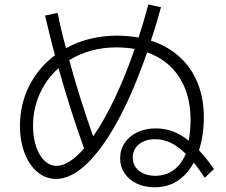

<svg xmlns="http://www.w3.org/2000/svg" viewBox="-20 -792 978 831"><path d="M500 -106.4Q500 -144 519.8 -173.6Q539.6 -203.1 574.7 -219.7Q609.9 -236.3 654.3 -236.3Q692.9 -236.3 727.8 -223.4Q762.7 -210.4 796.9 -183.1Q804.7 -225.1 804.7 -274.4Q804.7 -382.8 755.6 -458.3Q706.5 -533.7 616.7 -565.4Q557.6 -395 491 -271.7Q424.3 -148.4 355.7 -83Q287.1 -17.6 222.7 -17.6Q177.7 -17.6 142.1 -47.4Q106.4 -77.1 86.4 -129.6Q66.4 -182.1 66.4 -247.1Q66.4 -340.3 106.2 -419.7Q146 -499 217.8 -552.7Q202.1 -610.4 174.8 -724.6L229.5 -736.3Q244.6 -659.2 265.6 -583.5Q313 -609.9 368.9 -623.8Q424.8 -637.7 486.3 -637.7Q534.2 -637.7 579.6 -629.4Q602.1 -697.3 622.1 -772.5L676.8 -760.7Q657.2 -688 633.3 -616.2Q705.1 -592.8 756.6 -546.4Q808.1 -500 835.2 -433.1Q862.3 -366.2 862.3 -283.2Q862.3 -208 841.3 -141.6Q872.6 -108.4 906.2 -60.5L866.2 -22.5Q838.9 -64 818.4 -87.9Q791.5 -38.1 749.3 -9.8Q707 18.6 649.4 18.6Q606.4 18.6 572.5 2.7Q538.6 -13.2 519.3 -41.7Q500 -70.3 500 -106.4ZM224.6 -74.2Q251.5 -74.2 281.7 -93.5Q312 -112.8 343.8 -149.9Q283.2 -317.9 233.4 -497.1Q181.2 -450.7 152.1 -386.2Q123 -321.8 123 -247.1Q123 -197.3 136.2 -158Q149.4 -118.7 172.6 -96.4Q195.8 -74.2 224.6 -74.2ZM383.3 -201.7Q430.2 -269 476.3 -366Q522.5 -462.9 563 -580.1Q524.4 -586.9 483.4 -586.9Q426.3 -586.9 374.8 -572.8Q323.2 -558.6 279.8 -531.7Q323.2 -370.6 383.3 -201.7ZM652.3 -31.2Q698.7 -31.2 732.2 -56.6Q765.6 -82 784.2 -126Q751 -158.7 718.8 -174.1Q686.5 -189.5 652.3 -189.5Q608.4 -189.5 581.5 -167.7Q554.7 -146 554.7 -110.4Q554.7 -74.7 581.5 -53Q608.4 -31.2 652.3 -31.2Z"/></svg>

Font: Pretendard JP Light
Style: Regular
Weight: 300
Designer: Base glyphs from Inter by Rasmus Andersson; Hangeul glyphs from Noto Sans CJK(Source Han Sans) by Jang Soo-young and Kan
Foundry: Kil Hyung-jin
Version: Version 1.309